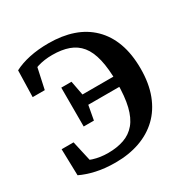

<svg xmlns="http://www.w3.org/2000/svg" viewBox="-159 -820 955 976"><g transform="rotate(-30 319.0 -332.0)"><path d="M45 -25 41 -180H111L145 -29L76 -37V-95Q111 -70 151 -57.5Q191 -45 237 -45Q290 -45 331 -59.5Q372 -74 399.5 -107Q427 -140 440.5 -195.5Q454 -251 454 -332Q454 -414 441 -469.5Q428 -525 401.5 -557.5Q375 -590 334.5 -604.5Q294 -619 239 -619Q192 -619 153 -607Q114 -595 80 -570V-626L150 -635L117 -483H46L50 -638Q88 -658 139 -669Q190 -680 252 -680Q331 -680 394 -658.5Q457 -637 502 -593Q547 -549 570.5 -484.5Q594 -420 594 -334Q594 -248 569 -182.5Q544 -117 498 -73Q452 -29 388 -6.5Q324 16 246 16Q183 16 132.5 4.5Q82 -7 45 -25ZM196 -224V-452H256L275 -352V-328L256 -224ZM233 -308V-368H499V-308Z"/></g></svg>

Font: Source Serif 4 SemiBold
Style: Regular
Weight: 600
Designer: Frank Grießhammer
Foundry: Adobe Systems Incorporated
Version: Version 4.004;hotconv 1.0.116;makeotfexe 2.5.65601